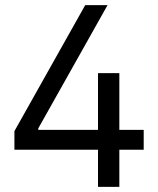

<svg xmlns="http://www.w3.org/2000/svg" viewBox="-20 -727 616 747"><path d="M36.1 -216.8 311.5 -707H398.4L128.9 -227.5V-221.7H539.1V-144.5H36.1ZM361.3 -166V-200.2V-442.4H444.3V0H361.3Z"/></svg>

Font: Pretendard GOV Variable
Style: Regular
Weight: 400
Designer: Base glyphs from Inter by Rasmus Andersson; Hangul glyphs from Noto Sans CJK(Source Han Sans) by Jang Soo-young and Kang
Foundry: Kil Hyung-jin
Version: Version 1.307;Glyphs 3.2 (3192)